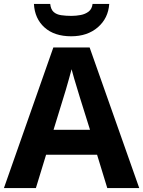

<svg xmlns="http://www.w3.org/2000/svg" viewBox="-20 -959 730 979"><path d="M527 0 475 -170H215L163 0H0L252 -717H437L690 0ZM387 -463Q382 -480 374 -506Q366 -532 358 -559Q350 -586 345 -606Q340 -586 331.5 -556.5Q323 -527 315.5 -500.5Q308 -474 304 -463L253 -297H439ZM537 -939Q532 -866 479 -820Q426 -774 343 -774Q257 -774 207 -819Q157 -864 153 -939H236Q239 -911 253.5 -898Q268 -885 292 -881.5Q316 -878 344 -878Q368 -878 391.5 -882.5Q415 -887 432 -900Q449 -913 452 -939Z"/></svg>

Font: Noto Sans Lisu
Style: Regular
Weight: 400
Designer: Monotype Design Team. David Williams.
Foundry: Monotype Imaging Inc.
Version: Version 2.102